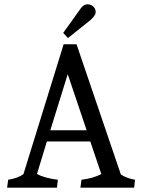

<svg xmlns="http://www.w3.org/2000/svg" viewBox="-20 -873 663 893"><path d="M13 0 18 -37Q63 -44 89 -63L276 -667H336L542 -62Q567 -44 608 -37L604 0H354L359 -37Q417 -44 451 -64L400 -215H198L152 -64Q185 -45 249 -37L245 0ZM295 -528 214 -267H383ZM357 -836Q370 -853 386.5 -853Q403 -853 414 -842.5Q425 -832 425 -816.5Q425 -801 400 -779L296 -696L274 -720Z"/></svg>

Font: Caladea
Style: Regular
Weight: 400
Designer: Carolina Giovagnoli and Andres Torresi
Foundry: Carolina Giovagnoli and Andres Torresi
Version: Version 1.002